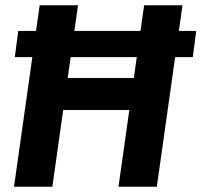

<svg xmlns="http://www.w3.org/2000/svg" viewBox="-20 -706 762 726"><path d="M33 0 130 -686H275L236 -411H486L525 -686H670L573 0H428L469 -290H219L178 0ZM36 -490 49 -589H722L709 -490Z"/></svg>

Font: Chivo SemiBold
Style: Italic
Weight: 600
Italic angle: -8.05°
Designer: Hector Gatti
Foundry: Omnibus-Type
Version: Version 2.002